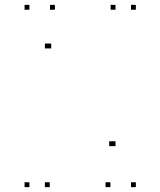

<svg xmlns="http://www.w3.org/2000/svg" viewBox="-20 -760 660 790"><path d="M184.7 10V-10H164.7V10ZM184.7 -560.8V-580.8H164.7V-560.8ZM190.7 -560.8V-580.8H170.7V-560.8ZM434.2 10V-10H414.2V10ZM539 10V-10H519V10ZM539 -720V-740H519V-720ZM455.3 -720V-740H435.3V-720ZM455.3 -158.7V-178.7H435.3V-158.7ZM449.3 -158.7V-178.7H429.3V-158.7ZM205.8 -720V-740H185.8V-720ZM101 -720V-740H81V-720ZM101 10V-10H81V10Z"/></svg>

Font: Monaspace Argon Dots Var
Style: Regular
Weight: 400
Designer: Riley Cran and the Lettermatic Team
Version: Version 1.100 (Monaspace Argon Dots)